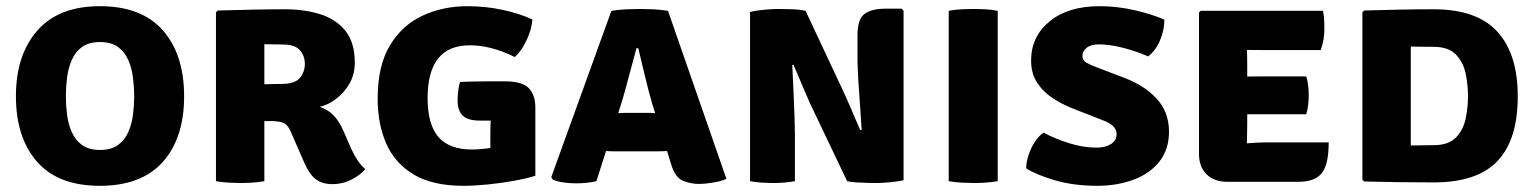

<svg xmlns="http://www.w3.org/2000/svg" viewBox="-20 -586 4961 621"><path d="M31.5 -274.5Q31.5 -408.5 100.8 -487.2Q170 -566 303 -566Q438 -566 506.8 -487.8Q575.5 -409.5 575.5 -274.5Q575.5 -139.5 506.5 -62.2Q437.5 15 303 15Q168 15 99.8 -63Q31.5 -141 31.5 -274.5ZM193 -274.5Q193 -246 196.8 -215.8Q200.5 -185.5 211.8 -159.5Q223 -133.5 245 -117.2Q267 -101 303.5 -101Q340 -101 362 -117.2Q384 -133.5 395.2 -159.5Q406.5 -185.5 410.2 -215.8Q414 -246 414 -274.5Q414 -303.5 410.2 -334.2Q406.5 -365 395.2 -391.2Q384 -417.5 362 -433.8Q340 -450 303.5 -450Q267 -450 245 -433.8Q223 -417.5 211.8 -391.2Q200.5 -365 196.8 -334.2Q193 -303.5 193 -274.5Z M1127.5 -383.5Q1127.5 -345 1110 -315Q1092.5 -285 1066.2 -265.5Q1040 -246 1014 -240.5Q1041 -231.5 1058.8 -213Q1076.5 -194.5 1089.5 -165.5L1115.5 -106Q1124.5 -85.5 1136 -68.2Q1147.5 -51 1161.5 -39Q1147 -21 1118 -5.8Q1089 9.5 1055 9.5Q1021.5 9.5 1000.8 -6.8Q980 -23 964.5 -59L920.5 -160Q910 -184.5 894.5 -189.5Q879 -194.5 854.5 -194.5H835V0Q815 3.5 793.8 4.8Q772.5 6 757.5 6Q743.5 6 720.5 4.8Q697.5 3.5 678.5 0V-546L684 -552Q744.5 -553.5 797.8 -554.8Q851 -556 904 -556Q964 -556 1015 -540.2Q1066 -524.5 1096.8 -486.8Q1127.5 -449 1127.5 -383.5ZM835 -443V-313.5Q852.5 -314 867.2 -314.2Q882 -314.5 889 -314.5Q934 -314.5 950 -334Q966 -353.5 966 -379.5Q966 -405 950 -423.5Q934 -442 896.5 -442Q878.5 -442 865.5 -442.5Q852.5 -443 835 -443Z M1566 -146Q1566 -171 1567 -196Q1558 -196 1548.8 -196Q1539.5 -196 1531 -196Q1494 -196 1477 -211.8Q1460 -227.5 1460 -262Q1460 -275.5 1462.2 -293.5Q1464.5 -311.5 1468 -321Q1504 -322.5 1539.5 -322.8Q1575 -323 1611.5 -323Q1669 -323 1690.2 -301Q1711.5 -279 1711.5 -238.5V-17.5Q1685 -9 1644 -1.5Q1603 6 1559 10.5Q1515 15 1479 15Q1379.5 15 1318.2 -21.5Q1257 -58 1229.2 -121.8Q1201.5 -185.5 1201.5 -266.5Q1201.5 -373.5 1241.2 -439.2Q1281 -505 1347 -535.5Q1413 -566 1491.5 -566Q1550.5 -566 1605.2 -554.2Q1660 -542.5 1702 -523Q1699.5 -490.5 1682.8 -455.2Q1666 -420 1645 -401.5Q1568.5 -439.5 1499.5 -439.5Q1363 -439.5 1363 -268.5Q1363 -183.5 1398 -143Q1433 -102.5 1505.5 -102.5Q1520.5 -102.5 1536 -103.8Q1551.5 -105 1566 -107.5Z M1970.5 -96.5Q1962.5 -96.5 1955 -96.8Q1947.5 -97 1940 -97.5L1909 0Q1894.5 3.5 1877.5 5.2Q1860.5 7 1842 7Q1822 7 1801.8 4Q1781.5 1 1768.5 -4.5L1763 -13L1957.5 -551Q1983.5 -555 2007.8 -556Q2032 -557 2052 -557Q2070.5 -557 2092 -556Q2113.5 -555 2140.5 -551L2329.5 -7.5Q2312 0.5 2285 4.8Q2258 9 2241.5 9Q2214 9 2188.5 -1.5Q2163 -12 2150 -57L2137.5 -97.5Q2129.5 -97 2122 -96.8Q2114.5 -96.5 2106 -96.5ZM1990.5 -254.5 1979.5 -220Q1987 -220.5 1994.5 -220.8Q2002 -221 2010 -221H2072.5Q2080 -221 2086.2 -220.8Q2092.5 -220.5 2099 -220L2088.5 -254Q2077 -293.5 2065.5 -342Q2054 -390.5 2044.5 -430H2038.5Q2028 -392 2015.2 -343Q2002.5 -294 1990.5 -254.5Z M2600 -251.5Q2596.5 -259.5 2589 -276.8Q2581.5 -294 2573 -314Q2564.5 -334 2557.2 -351.5Q2550 -369 2546 -377L2542.5 -375.5Q2544.5 -336 2546.5 -290.2Q2548.5 -244.5 2549.8 -206.8Q2551 -169 2551 -152V0Q2531.5 3.5 2513.5 4.8Q2495.5 6 2480 6Q2466 6 2445.2 4.8Q2424.5 3.5 2406 0V-547.5Q2424.5 -552 2452 -554.5Q2479.5 -557 2494.5 -557Q2510 -557 2538.5 -556.2Q2567 -555.5 2585.5 -551L2703 -300.5Q2706.5 -293.5 2714.8 -275Q2723 -256.5 2732.5 -234.5Q2742 -212.5 2750.2 -193.2Q2758.5 -174 2762.5 -165L2767 -166Q2765 -199 2761.8 -243Q2758.5 -287 2756 -328Q2753.5 -369 2753.5 -393.5V-471.5Q2753.5 -524.5 2776.5 -541.2Q2799.5 -558 2845 -558H2896.5L2902.5 -551V-3Q2883 1.5 2855.5 3.8Q2828 6 2813.5 6Q2803.5 6 2786 5.5Q2768.5 5 2750.2 4Q2732 3 2720 0Z M3048.5 -551Q3067.5 -555 3091.5 -556Q3115.5 -557 3129.5 -557Q3144.5 -557 3165.8 -556Q3187 -555 3207 -551V0Q3187 3.5 3165.8 4.8Q3144.5 6 3129.5 6Q3115.5 6 3091.5 4.8Q3067.5 3.5 3048.5 0Z M3299 -41.5Q3299 -60.5 3306.5 -83.8Q3314 -107 3327 -127Q3340 -147 3355.5 -157Q3392.5 -137 3438 -122.8Q3483.5 -108.5 3527 -108.5Q3555 -108.5 3573.2 -120Q3591.5 -131.5 3591.5 -152.5Q3591.5 -166 3581 -177.2Q3570.5 -188.5 3544.5 -198L3461.5 -230.5Q3423 -244.5 3389.5 -265.5Q3356 -286.5 3335.5 -317Q3315 -347.5 3315 -390Q3315 -468 3375 -517Q3435 -566 3536.5 -566Q3594 -566 3650.8 -552.8Q3707.5 -539.5 3746 -522.5Q3746 -488.5 3732 -455.5Q3718 -422.5 3693.5 -403.5Q3656.5 -420 3613 -431.2Q3569.5 -442.5 3534.5 -442.5Q3508.5 -442.5 3494.8 -431.5Q3481 -420.5 3481 -405Q3481 -390.5 3494.5 -383Q3508 -375.5 3528 -368L3610.5 -336.5Q3679.5 -311.5 3720.2 -267.8Q3761 -224 3761 -160Q3761 -103.5 3730.8 -64.5Q3700.5 -25.5 3648.2 -5.5Q3596 14.5 3530.5 15Q3452.5 15 3391.8 -3Q3331 -21 3299 -41.5Z M4277.5 -125.5Q4277.5 -54 4255.2 -26Q4233 2 4180 2H3949.5Q3907 2 3882.5 -22.2Q3858 -46.5 3858 -87.5V-545.5L3863.5 -551H4259Q4262.5 -534 4263 -518.5Q4263.5 -503 4263.5 -489Q4263.5 -475.5 4260.8 -458.5Q4258 -441.5 4251.5 -424H4076.5Q4055.5 -424 4013 -424.5Q4013.5 -409 4013.8 -398Q4014 -387 4014 -371.5V-338.5Q4055.5 -339 4076.5 -339H4204.5Q4209.5 -325.5 4211.2 -308.2Q4213 -291 4213 -279Q4213 -265 4211.2 -247.8Q4209.5 -230.5 4204.5 -216.5H4076.5Q4067 -216.5 4050 -216.5Q4033 -216.5 4014 -216.5V-184Q4014 -165.5 4013.5 -153.5Q4013 -141.5 4013 -123.5V-122.5Q4030.5 -123.5 4045.5 -124.5Q4060.5 -125.5 4082 -125.5Z M4889 -274.5Q4889 -134.5 4823.5 -65.2Q4758 4 4617 4Q4557.5 4 4504.2 3.2Q4451 2.5 4392 1L4386.5 -5V-546L4392 -552Q4451.5 -553.5 4504.5 -554.8Q4557.5 -556 4617 -556Q4756.5 -556 4822.8 -483.8Q4889 -411.5 4889 -274.5ZM4728 -274.5Q4728 -311 4720.5 -347.8Q4713 -384.5 4689 -409.5Q4665 -434.5 4617 -434.5Q4595 -434.5 4579.2 -434.8Q4563.5 -435 4543 -435.5V-115.5Q4564.5 -115.5 4579.8 -116Q4595 -116.5 4617 -116.5Q4665 -116.5 4689 -141.2Q4713 -166 4720.5 -202.5Q4728 -239 4728 -274.5Z"/></svg>

Font: Signika SC
Style: Bold
Weight: 700
Designer: Anna Giedryś
Foundry: Anna Giedryś
Version: Version 2.000; ttfautohint (v1.8.3) -l 8 -r 50 -G 200 -x 9 -